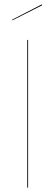

<svg xmlns="http://www.w3.org/2000/svg" viewBox="-20 -864 255 884"><path d="M172.4 -843.8 174.3 -839.8 37.1 -770.5 35.6 -773.4ZM109.4 -680.2V0H105.5V-680.2Z"/></svg>

Font: Fira Sans Compressed Four
Style: Regular
Weight: 100
Width: 1
Designer: Carrois Corporate & Edenspiekermann AG
Foundry: Carrois Corporate GbR & Edenspiekermann AG
Version: Version 4.203;PS 004.203;hotconv 1.0.88;makeotf.lib2.5.64775